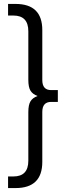

<svg xmlns="http://www.w3.org/2000/svg" viewBox="-20 -762 374 976"><path d="M274 -304V-244H240Q195 -244 195 -193V61Q195 194 59 194H21V135H48Q124 135 124 55V-192Q124 -229 135 -247Q146 -265 171 -274Q146 -283 135 -301Q124 -319 124 -356V-603Q124 -683 48 -683H21V-742H59Q195 -742 195 -609V-355Q195 -304 240 -304Z"/></svg>

Font: Montserrat-Regular
Style: Regular
Weight: 400
Version: Version 7.200